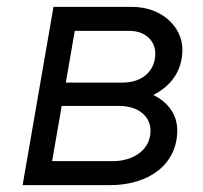

<svg xmlns="http://www.w3.org/2000/svg" viewBox="-20 -540 592 560"><path d="M46 0H300C418 0 497 -63 497 -160C497 -204 472 -241 427 -263C481 -290 512 -336 512 -395C512 -461 453 -520 364 -520H136ZM132 -70 160 -231H327C387 -231 419 -198 419 -159C419 -102 368 -70 309 -70ZM172 -299 198 -450H357C406 -450 433 -419 433 -384C433 -338 401 -299 336 -299Z"/></svg>

Font: Fixel Display
Style: Italic
Weight: 400
Italic angle: -10°
Designer: AlfaBravo + MacPaw
Foundry: Kyrylo Tkachov, Marchela Mozhyna, Serhii Makarenko, Maria Weinstein, Zakhar Kryvoshyya
Version: Version 1.210;Glyphs 3.2 (3217)